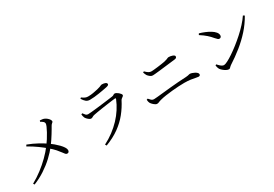

<svg xmlns="http://www.w3.org/2000/svg" viewBox="43 -1718 3914 2739"><g transform="rotate(-30 2000.0 -349.0)"><path d="M101.2 13.5 88 -7.3Q175.2 -55.3 253.2 -114.9Q331.3 -174.5 399.1 -241.6Q467 -308.7 520.5 -379.1Q548.6 -416.2 575.6 -458.9Q602.7 -501.6 625 -542.8Q647.3 -584 660.9 -615.3Q674.4 -646.6 674.4 -661.2Q674.4 -680.9 658.9 -694Q643.4 -707.1 616 -723.1L622.8 -741.2Q644.1 -740.2 663.8 -737.3Q683.6 -734.3 701.1 -725.3Q719.3 -716.1 735.1 -701.9Q750.8 -687.7 761 -672.5Q771.1 -657.3 771.1 -643.5Q771.1 -634.5 764.7 -628.5Q758.2 -622.4 749.1 -614.6Q740 -606.8 730.6 -590.6Q722.7 -576.5 706.6 -549.1Q690.5 -521.7 668.9 -486.7Q647.4 -451.6 622.5 -414.7Q597.6 -377.7 572 -344Q518.8 -274.6 446.4 -207.2Q374 -139.8 286.8 -82.7Q199.5 -25.5 101.2 13.5ZM270.1 -516.2 283.8 -538.9Q373.8 -504.9 446.6 -464.4Q519.4 -423.8 574.6 -385.7Q603 -365.7 635.4 -338.3Q667.8 -310.9 696.3 -281.6Q724.8 -252.3 742.7 -224.4Q760.7 -196.5 760.9 -175.5Q761.3 -158.6 753 -146.9Q744.7 -135.2 726.9 -135.2Q710.8 -135.2 698.7 -148.6Q686.6 -162.1 668.6 -187.9Q650.5 -213.7 617.6 -251.4Q584.7 -289.1 527.9 -336.8Q482.7 -375.5 418.1 -422.4Q353.5 -469.3 270.1 -516.2Z M1178.2 -518.1 1197.3 -527.3Q1213.6 -503.7 1228.1 -488.4Q1242.5 -473.1 1264.3 -473.1Q1281.5 -473.1 1323 -476.9Q1364.5 -480.7 1417 -486.9Q1469.5 -493.1 1522.9 -499.5Q1576.3 -505.9 1619.8 -511.9Q1663.2 -517.9 1684.1 -520.5Q1705.6 -523.4 1715.4 -531.9Q1725.2 -540.5 1737.8 -540.5Q1749.5 -540.5 1764.9 -532.3Q1780.4 -524.1 1794.8 -511.8Q1809.2 -499.4 1818.9 -486.6Q1828.6 -473.7 1828.6 -464.4Q1828.6 -455 1818.6 -446.7Q1808.7 -438.4 1796.6 -430Q1784.5 -421.7 1777.6 -409.3Q1727.9 -311.5 1659.1 -226Q1590.3 -140.6 1495.1 -72Q1399.9 -3.4 1269.7 46L1255.8 22.5Q1339.3 -19.8 1410.3 -73.1Q1481.3 -126.4 1539.8 -188.1Q1598.2 -249.7 1642.6 -318.4Q1687 -387 1716.7 -460Q1724 -478.5 1704.9 -476.2Q1680.2 -473.8 1642.4 -468.9Q1604.5 -464 1560.2 -457.7Q1515.9 -451.4 1472.6 -444.9Q1429.3 -438.3 1393.3 -432.2Q1357.4 -426.1 1337 -421.6Q1314.2 -417 1300.4 -407.2Q1286.5 -397.4 1270.3 -397.4Q1258.7 -397.4 1242.1 -408.6Q1225.5 -419.8 1211.6 -434.9Q1197.6 -450.1 1191.9 -462.3Q1186.9 -475.2 1183.5 -489.1Q1180.1 -503 1178.2 -518.1ZM1678.9 -676.4Q1651.1 -670.7 1615.8 -664.3Q1580.5 -657.9 1541.2 -651.7Q1501.9 -645.5 1463.1 -641.8Q1424.3 -638.1 1390.7 -638.1Q1352.9 -638.1 1328.2 -658.5Q1303.5 -678.9 1278.7 -718.8L1293.8 -732.1Q1322.7 -710.8 1344.4 -701.5Q1366.1 -692.1 1390.3 -692.1Q1437.1 -692.1 1476.1 -699.4Q1515.1 -706.7 1552.5 -714.9Q1582.6 -721.9 1599 -728.3Q1615.4 -734.7 1625.4 -739.3Q1635.3 -744 1645.9 -744Q1678.2 -744 1700.8 -734.3Q1723.3 -724.6 1723.3 -706Q1723.3 -695.3 1713.1 -688.4Q1702.9 -681.6 1678.9 -676.4Z M2726 -533Q2676.4 -527 2626.5 -521.3Q2576.5 -515.6 2529.7 -510Q2483 -504.4 2444.2 -500Q2405.4 -495.6 2378.4 -493.3Q2351.5 -491 2340.3 -491Q2319.1 -491 2298.4 -507Q2277.7 -523 2265.1 -539.5Q2257.6 -552 2252.1 -564.5Q2246.5 -577 2240.2 -596L2257.5 -605.6Q2285.9 -577.1 2307.3 -564.1Q2328.6 -551.1 2351.4 -551.1Q2367.3 -551.1 2395.8 -553.8Q2424.2 -556.5 2458 -560.6Q2491.8 -564.7 2524.1 -569.4Q2556.5 -574 2579.5 -578.8Q2608.8 -585.3 2622.9 -591Q2637 -596.8 2646.1 -600.9Q2655.1 -605.1 2667 -605.1Q2680.7 -605.1 2696.5 -602.3Q2712.3 -599.6 2726.5 -594.3Q2740.7 -589 2749.9 -581.4Q2759.1 -573.8 2759.1 -564.1Q2759.1 -551.8 2751.1 -543.4Q2743.1 -535 2726 -533ZM2090.3 -233.8 2109.6 -241.4Q2125.7 -221.2 2143.7 -205.1Q2161.7 -188.9 2187.9 -188.9Q2201.3 -188.9 2242.5 -192.8Q2283.8 -196.7 2343.1 -202.9Q2402.5 -209.1 2470.9 -215.9Q2539.3 -222.7 2608.7 -227.8Q2678.1 -232.9 2737.8 -235.3Q2759.5 -236.9 2772.3 -239.6Q2785 -242.2 2792.6 -244.6Q2800.3 -247 2806.1 -247Q2821.8 -247 2842 -240.4Q2862.2 -233.9 2881.3 -223.7Q2900.4 -213.5 2913.2 -200.5Q2925.9 -187.5 2925.9 -174.4Q2925.9 -161.3 2918 -154.8Q2910.2 -148.4 2896 -148.4Q2883.3 -148.4 2853.7 -155.1Q2824.1 -161.9 2779.1 -168.5Q2734.2 -175.1 2674.1 -175.1Q2633.4 -175.1 2580.1 -172.2Q2526.8 -169.3 2469.5 -163.5Q2412.2 -157.7 2359.8 -150.1Q2307.4 -142.4 2269 -132Q2240.8 -125 2225 -117Q2209.2 -109.1 2190.9 -109.1Q2179.6 -109.1 2166.2 -116.7Q2152.7 -124.4 2139.8 -135.6Q2127 -146.7 2117 -158.6Q2107.1 -170.5 2102.9 -178.8Q2097.6 -189 2094.8 -201.6Q2091.9 -214.1 2090.3 -233.8Z M3208.5 -682.6Q3251.1 -670.9 3295.2 -652.6Q3339.4 -634.3 3376.9 -611.6Q3414.3 -588.9 3437.1 -561.9Q3459.9 -535 3459.9 -506Q3459.9 -489 3450.4 -479Q3440.9 -469 3425.5 -469Q3413.4 -469 3401.7 -478.2Q3390 -487.4 3370.2 -510.6Q3352.2 -532.7 3334.7 -550.6Q3317.1 -568.6 3297.9 -586Q3278.6 -603.5 3253.8 -621.8Q3229 -640.2 3195.8 -661.5ZM3880.1 -589.3 3903.2 -574.4Q3843.4 -468.1 3762.3 -377.6Q3681.1 -287.1 3584.1 -209.2Q3487.1 -131.3 3377.5 -60.9Q3368 -55.2 3360.2 -46.4Q3352.3 -37.5 3344.3 -30.5Q3336.4 -23.6 3324.9 -23.6Q3306.2 -23.6 3281.7 -36.6Q3257.3 -49.5 3236.6 -67.9Q3215.8 -86.3 3205.6 -101.2Q3198 -114.1 3192.2 -134.1Q3186.5 -154.1 3185.2 -165.9L3200.5 -176.3Q3216.1 -160.2 3231.5 -144.9Q3246.9 -129.6 3263 -120.2Q3279.1 -110.8 3295 -110.8Q3314.1 -110.8 3354.4 -131Q3394.8 -151.2 3448.8 -187.2Q3502.8 -223.2 3562.9 -270.1Q3623 -317 3682.6 -370.4Q3742.2 -423.9 3793.5 -480.2Q3844.9 -536.4 3880.1 -589.3Z"/></g></svg>

Font: Noto Serif JP
Style: Regular
Weight: 200
Designer: Ryoko NISHIZUKA 西塚涼子 (kana & ideographs); Frank Grießhammer (Latin, Greek & Cyrillic); Wenlong ZHANG 张文龙 (bopomofo); San
Foundry: Adobe
Version: Version 2.001;hotconv 1.1.0;makeotfexe 2.6.0